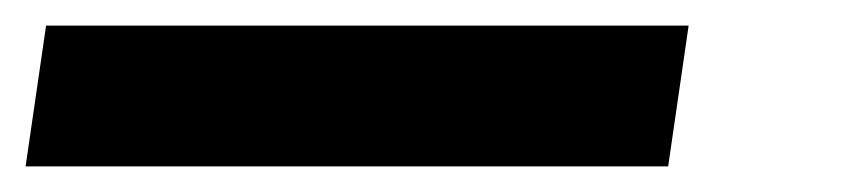

<svg xmlns="http://www.w3.org/2000/svg" viewBox="-22 -20 660 150"><path d="M-2 110 14 0H516L500 110Z"/></svg>

Font: Hermit
Style: Bold Italic
Weight: 700
Italic angle: -10°
Designer: Pablo Caro
Version: Version 2.000;PS 002.000;hotconv 1.0.88;makeotf.lib2.5.64775